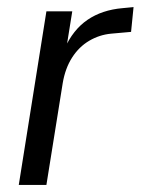

<svg xmlns="http://www.w3.org/2000/svg" viewBox="-20 -522 397 542"><path d="M33 0 111 -490H184L167 -384H162Q186 -438 227 -466Q268 -494 326 -499L357 -502L350 -432L294 -427Q261 -424 232 -407Q203 -390 183.5 -359.5Q164 -329 157 -287L111 0Z"/></svg>

Font: Nunito Sans 10pt Condensed
Style: Italic
Weight: 400
Width: 3
Italic angle: -9°
Designer: Vernon Adams
Foundry: Vernon Adams
Version: Version 3.101;gftools[0.9.27]